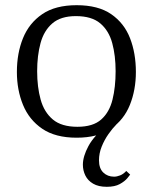

<svg xmlns="http://www.w3.org/2000/svg" viewBox="-20 -520 588 739"><path d="M391 199Q359 199 338.5 187Q318 175 308.5 155.5Q299 136 299 114Q299 82 320.5 42Q342 2 393 -38L428 -41Q413 -26 397.5 -4Q382 18 371.5 44Q361 70 361 97Q361 128 377.5 144Q394 160 419 160Q430 160 442.5 155Q455 150 466 138L481 152Q480 154 470 166Q460 178 441 188.5Q422 199 391 199ZM275 10Q193 10 142.5 -24.5Q92 -59 68.5 -116.5Q45 -174 45 -243Q45 -315 68.5 -373Q92 -431 142.5 -465.5Q193 -500 275 -500Q358 -500 408 -465.5Q458 -431 480.5 -373Q503 -315 503 -243Q503 -174 480 -116.5Q457 -59 407 -24.5Q357 10 275 10ZM278 -32Q338 -32 369.5 -60Q401 -88 413 -136.5Q425 -185 425 -246Q425 -306 412 -354Q399 -402 366 -430Q333 -458 272 -458Q214 -458 181.5 -430Q149 -402 136 -354Q123 -306 123 -246Q123 -185 136.5 -136.5Q150 -88 183.5 -60Q217 -32 278 -32Z"/></svg>

Font: Manuale Light
Style: Regular
Weight: 300
Designer: Eduardo Tunni / Pablo Cosgaya
Foundry: Eduardo Tunni / Pablo Cosgaya
Version: Version 1.002